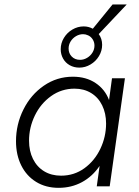

<svg xmlns="http://www.w3.org/2000/svg" viewBox="-20 -850 634 876"><path d="M53 -205.5Q53 -282.5 86.8 -350.2Q120.5 -418 180 -459Q239.5 -500 312.5 -500Q373 -500 416 -471.2Q459 -442.5 477.5 -393.5L491 -493H550L480.5 0H421.5L434.5 -93Q402 -45 354 -19Q306 7 247.5 7Q189 7 145 -20Q101 -47 77 -95.2Q53 -143.5 53 -205.5ZM258.5 -48.5Q318 -48.5 364.8 -82.2Q411.5 -116 437.8 -171Q464 -226 464 -286.5Q464 -333 446.2 -369.2Q428.5 -405.5 395.8 -425.5Q363 -445.5 320 -445.5Q260.5 -445.5 213 -411.5Q165.5 -377.5 139 -322.8Q112.5 -268 112.5 -208Q112.5 -161 130.5 -124.8Q148.5 -88.5 181.5 -68.5Q214.5 -48.5 258.5 -48.5ZM362 -729.5Q384 -729.5 403.5 -719L493.5 -829.5H558L430.5 -694.5Q446 -673.5 446 -645.5Q446 -618 431.5 -594Q417 -570 393 -555.8Q369 -541.5 342 -541.5Q317.5 -541.5 298 -552.5Q278.5 -563.5 267.8 -582.8Q257 -602 257 -625.5Q257 -653 271.5 -677Q286 -701 310.2 -715.2Q334.5 -729.5 362 -729.5ZM345.5 -577Q362 -577 377.2 -586Q392.5 -595 401.8 -610Q411 -625 411 -642Q411 -657.5 403 -670.2Q395 -683 381.5 -689H379.5L380 -689.5Q370.5 -694 359 -694Q342 -694 326.8 -685Q311.5 -676 302.2 -661Q293 -646 293 -628.5Q293 -606.5 307.5 -591.8Q322 -577 345.5 -577Z"/></svg>

Font: HK Grotesk Light
Style: Italic
Weight: 300
Italic angle: -16°
Designer: Alfredo Marco Pradil
Foundry: Hanken Design Co.
Version: Version 3.001